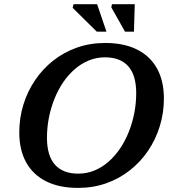

<svg xmlns="http://www.w3.org/2000/svg" viewBox="-20 -904 826 936"><path d="M209 -232.5Q209 -145 247.8 -101.2Q286.5 -57.5 361.5 -57.5Q402.5 -57.5 439.5 -72.5Q476.5 -87.5 508 -114.8Q539.5 -142 564.5 -178.8Q589.5 -215.5 607.2 -259.5Q625 -303.5 634.5 -351.8Q644 -400 644 -450Q644 -537.5 605.2 -581Q566.5 -624.5 491.5 -624.5Q450.5 -624.5 413.5 -609.5Q376.5 -594.5 345 -567.2Q313.5 -540 288.5 -503.5Q263.5 -467 245.8 -423Q228 -379 218.5 -330.8Q209 -282.5 209 -232.5ZM779 -424Q779 -353.5 759 -288.8Q739 -224 702 -169.2Q665 -114.5 613.2 -73.8Q561.5 -33 497.8 -10.5Q434 12 360.5 12Q268.5 12 204.5 -20.2Q140.5 -52.5 107.2 -113Q74 -173.5 74 -258.5Q74 -329 94 -393.8Q114 -458.5 151 -513.2Q188 -568 239.8 -608.8Q291.5 -649.5 355.2 -672Q419 -694.5 492.5 -694.5Q585 -694.5 648.8 -662.2Q712.5 -630 745.8 -569.5Q779 -509 779 -424ZM499 -749.5H452L334 -866L338.5 -883.5H453.5ZM633 -749.5H589.5L522.5 -868.5L526 -883.5H637Z"/></svg>

Font: Newsreader SemiBold
Style: Italic
Weight: 600
Italic angle: -17°
Designer: Hugues Gentile
Foundry: Production Type
Version: Version 1.003